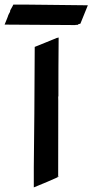

<svg xmlns="http://www.w3.org/2000/svg" viewBox="-77 -795 402 835"><path d="M-13 -775H-19C-23 -767 -21 -770 -28 -758C-31 -753 -33 -749 -33 -748C-33 -741 -33 -746 -41 -729C-42 -726 -44 -719 -46 -715C-50 -706 -53 -698 -57 -688L250 -686C252 -687 252 -687 261 -687C263 -688 262 -689 263 -689C263 -690 270 -691 272 -692H273V-693L305 -772C268 -772 4 -776 -13 -775ZM178 -28C177 -29 172 -28 170 -27L176 -30V-37C176 -292 177 -369 176 -377C176 -376 177 -375 177 -374V-433C177 -437 177 -551 178 -625V-632C173 -631 172 -630 171 -630H170C162 -626 83 -595 74 -591C74 -479 71 -104 70 -68V20C76 17 185 -26 178 -28Z"/></svg>

Font: HIVNotRetro
Style: Regular
Weight: 400
Designer: Feorag
Foundry: Feorag
Version: Version 1.000;PS 001.000;hotconv 1.0.88;makeotf.lib2.5.64775